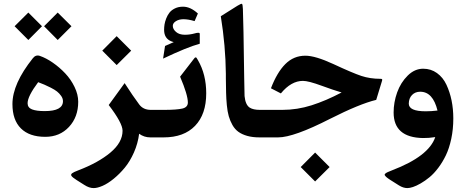

<svg xmlns="http://www.w3.org/2000/svg" viewBox="-20 -717 2426 1002"><path d="M281.2 -651.4 353 -580.1 281.2 -508.3 210 -580.1ZM127.9 -651.4 199.2 -580.1 127.9 -508.3 56.2 -580.1ZM216.3 -2.9Q133.3 -2.9 89.1 -46.9Q44.9 -90.8 44.9 -173.8Q44.9 -279.8 151.4 -413.1Q166.5 -432.6 188 -425.3Q220.7 -414.1 255.6 -389.9Q290.5 -365.7 320.3 -334.2Q350.1 -302.7 369.1 -263.2Q388.2 -223.6 388.2 -186Q388.2 -106.4 340.1 -54.7Q292 -2.9 216.3 -2.9ZM179.2 -288.1Q124 -214.4 124 -178.2Q124 -155.3 147 -146.2Q169.9 -137.2 213.4 -137.2Q308.6 -137.2 308.6 -189Q308.6 -203.1 299.1 -216.6Q289.6 -230 277.6 -239.5Q265.6 -249 244.9 -259.5Q224.1 -270 211.9 -275.1Q199.7 -280.3 179.2 -288.1Z M588.9 -528.3 664.6 -452.6 588.9 -377.4 513.7 -452.6ZM706.1 -19Q699.7 31.7 679 78.6Q658.2 125.5 631.1 158.2Q604 190.9 573.5 215.8Q543 240.7 515.6 252.7Q488.3 264.6 468.8 264.6Q445.3 264.6 419.9 248L379.9 222.7Q358.4 209 353.3 201.4Q348.1 193.8 356 187.5Q363.8 181.2 388.7 171.9Q493.7 131.8 556.6 78.9Q619.6 25.9 619.6 -34.7Q619.6 -74.7 547.4 -168.9L630.4 -283.2Q674.3 -214.8 706.5 -171.9Q727.5 -143.6 767.1 -143.6H780.3Q792.5 -143.6 792.5 -86.4V-60.5Q792.5 0 780.3 0H764.6Q731.9 0 706.1 -19Z M831.1 -411.1 841.3 -477.1 875.5 -492.2 886.7 -497.1 875 -501Q836.4 -515.6 836.4 -561.5Q836.4 -575.2 838.6 -589.4Q840.8 -603.5 847.4 -620.6Q854 -637.7 864.3 -650.9Q874.5 -664.1 892.8 -673.1Q911.1 -682.1 935.1 -682.1Q974.1 -682.1 1012.7 -646.5L995.6 -606.9Q962.4 -616.7 937.5 -616.7Q914.1 -616.7 897.9 -606.4Q881.8 -596.2 881.8 -582Q881.8 -564.9 898.7 -550.3Q915.5 -535.6 944.8 -535.6Q970.2 -535.6 995.6 -542.5Q1000 -543.9 1004.9 -544.9Q1009.8 -545.9 1013.7 -545.9Q1018.6 -545.9 1020.5 -544.7Q1022.5 -543.5 1022.5 -540V-488.8Q956.1 -470.7 831.1 -411.1ZM1056.2 -230Q1056.2 -120.6 998 -60.3Q939.9 0 834 0H780.3Q753.4 0 753.4 -70.3V-86.4Q753.4 -143.6 780.3 -143.6H835.9Q902.3 -143.6 931.4 -150.4Q960.4 -157.2 960.4 -182.1Q960.4 -221.7 919.9 -316.9L986.3 -402.8Q993.2 -411.6 995.4 -414.3Q997.6 -417 1000.7 -417.5Q1003.9 -418 1006.1 -414.6Q1008.3 -411.1 1013.2 -402.8Q1056.2 -328.6 1056.2 -230Z M1254.4 -311.5Q1255.4 -226.1 1256.3 -215.8Q1260.7 -169.9 1283.2 -155.3Q1301.3 -143.6 1336.9 -143.6H1350.1Q1362.3 -143.6 1362.3 -96.2V-60.5Q1362.3 0 1350.1 0H1334.5Q1297.9 0 1270.3 -7.8Q1242.7 -15.6 1224.1 -29.1Q1205.6 -42.5 1193.1 -64.5Q1180.7 -86.4 1173.8 -110.6Q1167 -134.8 1163.8 -168.2Q1160.6 -201.7 1159.9 -234.1Q1159.2 -266.6 1158.7 -308.6Q1158.7 -324.2 1158.7 -332Q1157.2 -478 1132.3 -632.3L1219.2 -687Q1239.3 -699.2 1242.9 -696.8Q1246.6 -694.3 1247.6 -669.9Q1250.5 -606.4 1254.4 -311.5Z M1624.5 79.1 1700.2 154.8 1624.5 230 1549.3 154.8ZM1445.8 -229.5 1394 -256.3Q1425.8 -339.4 1469.2 -382.8Q1512.7 -426.3 1573.7 -426.3Q1625.5 -426.3 1719.7 -382.8Q1820.3 -335.9 1865.7 -320.8Q1911.1 -305.7 1965.3 -305.7Q1971.7 -305.7 1973.6 -304Q1975.6 -302.2 1974.1 -296.4L1943.4 -195.8Q1856.4 -174.8 1702.1 -96.7Q1512.7 0 1431.6 0H1345.2Q1318.4 0 1318.4 -70.3V-86.4Q1318.4 -143.6 1345.2 -143.6H1453.1Q1531.2 -143.6 1606.2 -167.5Q1681.2 -191.4 1762.7 -234.4Q1718.3 -247.6 1660.2 -269Q1589.8 -294.9 1561 -294.9Q1499.5 -294.9 1445.8 -229.5Z M2251.5 -1.5Q2217.8 3.9 2187 3.4Q2034.2 0.5 2034.2 -129.9Q2034.2 -183.1 2052.7 -234.9Q2071.3 -286.6 2107.7 -322.5Q2144 -358.4 2188.5 -358.4Q2229 -358.4 2260.5 -335.7Q2292 -313 2309.8 -274.9Q2327.6 -236.8 2336.7 -192.4Q2345.7 -147.9 2345.7 -99.1Q2345.7 -42.5 2335 7.6Q2324.2 57.6 2306.9 93.5Q2289.6 129.4 2267.1 159.2Q2244.6 189 2221.4 208Q2198.2 227.1 2175.3 240.2Q2152.3 253.4 2135 259Q2117.7 264.6 2106 264.6Q2084.5 264.6 2062 250.5L2015.6 221.2Q2002.9 212.9 1996.8 207.5Q1990.7 202.1 1988.3 197.8Q1985.8 193.4 1990.5 189.2Q1995.1 185.1 2002.9 181.4Q2010.7 177.7 2025.9 171.9Q2217.8 98.6 2251.5 -1.5ZM2113.3 -176.3Q2113.3 -136.2 2201.7 -136.2Q2231 -136.2 2263.2 -140.1Q2239.3 -238.3 2172.9 -238.3Q2147 -238.3 2130.4 -221.4Q2113.8 -204.6 2113.3 -176.3Z"/></svg>

Font: Sahel SemiBold WOL
Style: SemiBold-WOL
Weight: 600
Foundry: Saber Rastikerdar (saber.rastikerdar@gmail.com)
Version: Version 3.4.0